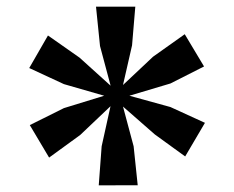

<svg xmlns="http://www.w3.org/2000/svg" viewBox="-20 -859 700 574"><path d="M275.2 -304.9 283.9 -421.7 310.4 -541.5 219.8 -455.5 126.8 -387.9 69.1 -485 171.1 -535.8 291.5 -572.8 171.1 -607.5 67.4 -655.6 123.4 -752.9 217.8 -686.7 310.7 -602.8 279 -721.4 267 -839.1H384.5L374.8 -723.5L347.7 -604.9L437.5 -689.4L532.3 -756.7L590 -660.3L489.5 -609.4L366.8 -572.8L489.5 -539L592.7 -491.8L533.6 -391.3L442.7 -457.2L347.7 -540.4L379.5 -421.7L391.7 -305.2Z"/></svg>

Font: Merriweather Light
Style: Regular
Weight: 300
Designer: Eben Sorkin
Foundry: Eben Sorkin
Version: Version 2.100